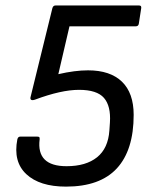

<svg xmlns="http://www.w3.org/2000/svg" viewBox="-20 -675 555 707"><path d="M223.1 12.2Q126 12.2 76.9 -33.7Q27.8 -79.6 43.9 -162.1Q46.4 -171.9 54.2 -171.9H117.2Q122.6 -171.9 124.5 -170.2Q126.5 -168.5 126 -162.1Q113.3 -63 225.1 -63Q296.4 -63 337.4 -95.9Q378.4 -128.9 382.8 -194.8L384.8 -224.1Q388.7 -284.7 362.8 -314.5Q336.9 -344.2 271 -344.2Q205.6 -344.2 108.9 -308.1Q99.1 -304.7 94.7 -307.6Q90.3 -310.5 92.8 -318.8L172.9 -645Q175.8 -654.8 184.1 -654.8H492.2Q501.5 -654.8 500 -645L491.2 -587.9Q489.7 -578.1 480 -578.1H235.8L194.8 -401.9Q255.9 -416 304.2 -416Q385.7 -416 429 -374.3Q472.2 -332.5 472.2 -252Q472.2 -122.1 410.2 -54.9Q348.1 12.2 223.1 12.2Z"/></svg>

Font: Sofia Sans
Style: Italic
Weight: 400
Italic angle: -9°
Designer: Botio Nikoltchev, Ani Petrova
Foundry: lettersoup
Version: Version 4.100